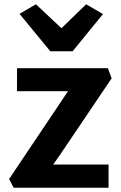

<svg xmlns="http://www.w3.org/2000/svg" viewBox="-20 -875 565 895"><path d="M43.5 0 22.5 -40.5 268 -406.5 297 -450H59L59.5 -557H483L500.5 -510L258.5 -151.5L228 -108H486V0ZM71 -810.5 147.5 -855 266.5 -743.5 381.5 -855 460 -809.5 318.5 -636H214.5Z"/></svg>

Font: Koeln Type Sans
Style: Bold
Weight: 700
Designer: Eben Sorkin
Foundry: Eben Sorkin
Version: Version 2.001